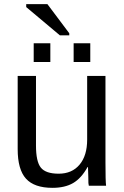

<svg xmlns="http://www.w3.org/2000/svg" viewBox="-20 -893 596 923"><path d="M65 -528H153V-193Q153 -116 176.5 -87Q200 -58 262 -58Q326 -58 362.5 -101.5Q399 -145 399 -222V-528H487V-113Q487 -21 490 0H407L405 -13Q405 -20 404.5 -41.5Q404 -63 403 -90H401Q371 -36 331.5 -13Q292 10 232 10Q145 10 105 -34Q65 -78 65 -176ZM414 -595H334V-685H414ZM222 -595H142V-685H222ZM313 -723H268L106 -859V-873H208L313 -733Z"/></svg>

Font: Libra Sans
Style: Regular
Weight: 400
Foundry: Context Ltd
Version: Version 1.002